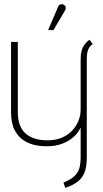

<svg xmlns="http://www.w3.org/2000/svg" viewBox="-20 -706 504 938"><path d="M296 -652Q300 -658 301 -664Q302 -670 299.5 -675Q297 -680 291 -683Q285 -686 279.5 -685.5Q274 -685 269.5 -681.5Q265 -678 263 -671L215 -559H241ZM433 -491 417 -512Q402 -501 392.5 -487.5Q383 -474 378.5 -456.5Q374 -439 374 -416V-171Q374 -143 363.5 -116.5Q353 -90 333.5 -69Q314 -48 287 -35.5Q260 -23 227 -21Q192 -19 163 -25.5Q134 -32 112 -48Q90 -64 78.5 -91.5Q67 -119 67 -159V-501H34V-158Q34 -104 51.5 -70.5Q69 -37 96.5 -19.5Q124 -2 157.5 4Q191 10 223 8Q254 7 284 -4Q314 -15 337.5 -35Q361 -55 374 -83V64Q374 90 369.5 109Q365 128 354.5 142Q344 156 328 166.5Q312 177 290 186L299 212Q337 199 360 181Q383 163 393.5 135Q404 107 404 65V-415Q404 -448 411 -464Q418 -480 433 -491Z"/></svg>

Font: Advent Pro ExtraLight
Style: Regular
Weight: 250
Version: Version 3.000